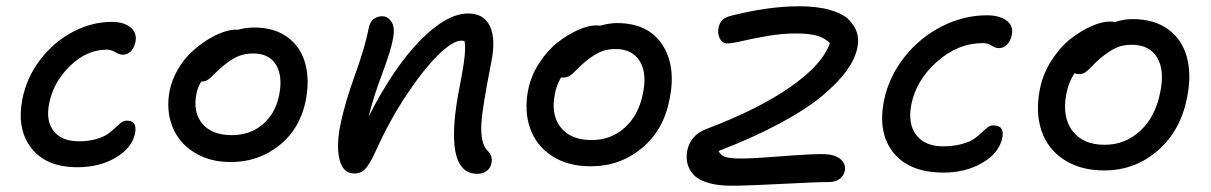

<svg xmlns="http://www.w3.org/2000/svg" viewBox="-20 -546 3874 614"><path d="M228 -11.2Q127.4 -11.2 80.1 -72.5Q32.7 -133.8 51.8 -230Q65.4 -298.8 109.1 -355.7Q152.8 -412.6 213.4 -444.3Q273.9 -476.1 337.9 -476.1Q375 -476.1 397 -458.7Q418.9 -441.4 413.1 -412.1Q409.2 -393.1 398.7 -382.1Q388.2 -371.1 372.1 -371.1Q361.3 -371.1 348.6 -379.2Q335.9 -387.2 320.8 -387.2Q257.8 -387.2 204.1 -335.2Q150.4 -283.2 137.2 -214.8Q126 -159.7 151.6 -127Q177.2 -94.2 231.9 -94.2Q263.2 -94.2 287.1 -101.1Q311 -107.9 324.5 -117.4Q337.9 -127 347.9 -136.7Q357.9 -146.5 366.9 -153.3Q376 -160.2 384.8 -160.2Q402.3 -160.2 408.9 -150.9Q415.5 -141.6 412.1 -120.1Q401.9 -71.8 349.4 -41.5Q296.9 -11.2 228 -11.2Z M718.3 -27.8Q649.4 -27.8 600.1 -59.1Q550.8 -90.3 530.8 -142.3Q510.7 -194.3 522.5 -255.9Q529.8 -291.5 548.6 -323.7Q567.4 -356 591.3 -378.4Q615.2 -400.9 641.8 -417.7Q668.5 -434.6 692.4 -442.9Q716.3 -451.2 734.4 -451.2H742.2Q766.1 -458 793.5 -458Q857.9 -458 899.9 -426.8Q941.9 -395.5 956.3 -342.8Q970.7 -290 957.5 -223.1Q939 -133.3 872.6 -80.6Q806.2 -27.8 718.3 -27.8ZM608.4 -247.1Q596.2 -187.5 627 -150.6Q657.7 -113.8 721.2 -113.8Q779.3 -113.8 819.8 -147.9Q860.4 -182.1 872.6 -241.2Q884.8 -302.2 862.8 -338.6Q840.8 -375 790.5 -375Q761.2 -375 739.7 -365.2Q718.3 -355.5 693.4 -335Q680.7 -324.7 666.3 -310.1Q651.9 -295.4 643.8 -290.3Q635.7 -285.2 623.5 -285.2Q612.3 -267.1 608.4 -247.1Z M1506.3 9.8Q1393.6 9.8 1451.2 -275.9Q1473.1 -385.3 1465.3 -415Q1463.9 -415 1460.4 -415.5Q1457 -416 1455.1 -416Q1428.2 -416 1381.6 -370.6Q1335 -325.2 1280 -242.4Q1225.1 -159.7 1182.1 -64Q1162.1 -20.5 1148.2 -5.9Q1134.3 8.8 1113.3 8.8Q1076.7 8.8 1065.7 -36.1Q1054.7 -81.1 1069.3 -150.9Q1083.5 -218.8 1115.5 -307.1Q1147.5 -395.5 1159.2 -456.1Q1162.1 -473.6 1173.6 -483.9Q1185.1 -494.1 1202.1 -494.1Q1221.2 -494.1 1232.7 -474.9Q1244.1 -455.6 1236.3 -419.9Q1230 -384.3 1201.7 -308.8Q1173.3 -233.4 1159.2 -173.8Q1239.7 -331.5 1324.2 -417.2Q1408.7 -502.9 1477.1 -502.9Q1527.8 -502.9 1546.9 -461.9Q1565.9 -420.9 1551.3 -348.1Q1522 -199.7 1519.5 -152.3Q1515.6 -88.9 1538.1 -64.9Q1557.1 -47.9 1551.3 -22.9Q1548.3 -8.3 1536.4 0.7Q1524.4 9.8 1506.3 9.8Z M1868.7 -14.2Q1796.4 -14.2 1745.8 -46.9Q1695.3 -79.6 1675.5 -135Q1655.8 -190.4 1668.9 -257.8Q1678.2 -304.7 1705.1 -345.5Q1731.9 -386.2 1764.6 -411.4Q1797.4 -436.5 1829.8 -450.7Q1862.3 -464.8 1886.7 -464.8Q1888.7 -464.8 1892.8 -464.4Q1897 -463.9 1898.9 -463.9Q1929.7 -472.2 1952.6 -472.2Q2052.7 -472.2 2097.9 -403.3Q2143.1 -334.5 2121.1 -228Q2102.5 -130.4 2032.7 -72.3Q1962.9 -14.2 1868.7 -14.2ZM1754.9 -247.1Q1740.7 -180.2 1772.7 -139.2Q1804.7 -98.1 1872.1 -98.1Q1934.1 -98.1 1978 -137.9Q2022 -177.7 2035.6 -245.1Q2049.8 -311 2026.1 -350.1Q2002.4 -389.2 1948.7 -389.2Q1919.9 -389.2 1898.9 -379.6Q1877.9 -370.1 1852.1 -349.1Q1840.8 -339.8 1829.6 -328.6Q1818.4 -317.4 1812.7 -311.8Q1807.1 -306.2 1799.1 -302Q1791 -297.9 1781.7 -297.9H1773.9Q1758.8 -271.5 1754.9 -247.1Z M2318.8 47.9Q2273.9 47.9 2242.7 38.1Q2211.4 28.3 2197 11.7Q2182.6 -4.9 2178.2 -23.7Q2173.8 -42.5 2177.7 -64Q2188.5 -115.2 2239.7 -133.8Q2406.2 -196.8 2508.8 -268.8Q2611.3 -340.8 2633.8 -408.2Q2616.7 -425.3 2592 -432.1Q2567.4 -439 2526.9 -439Q2480.5 -439 2434.1 -430.9Q2387.7 -422.9 2354.2 -415Q2320.8 -407.2 2305.7 -407.2Q2290 -407.2 2282 -422.6Q2273.9 -438 2277.8 -458Q2281.7 -473.6 2289.8 -481.9Q2297.9 -490.2 2315.9 -495.1Q2436.5 -525.9 2535.6 -525.9Q2593.8 -525.9 2634.5 -514.2Q2675.3 -502.4 2694.8 -482.7Q2714.4 -462.9 2720.7 -440.7Q2727.1 -418.5 2721.7 -393.1Q2714.8 -358.4 2688 -320.8Q2661.1 -283.2 2610.8 -240.7Q2560.5 -198.2 2475.1 -152.1Q2389.6 -106 2277.8 -63Q2285.6 -47.9 2301.3 -43.5Q2316.9 -39.1 2350.6 -39.1Q2388.7 -39.1 2477.3 -46.1Q2565.9 -53.2 2609.9 -53.2Q2647 -53.2 2666.5 -38.1Q2686 -22.9 2681.6 0Q2678.7 15.6 2665.5 25.9Q2652.3 36.1 2632.8 36.1Q2592.8 36.1 2481.9 42Q2371.1 47.9 2318.8 47.9Z M2997.6 5.9Q2888.2 5.9 2837.2 -57.6Q2786.1 -121.1 2807.1 -225.1Q2822.8 -300.8 2872.1 -363.3Q2921.4 -425.8 2991.5 -461.4Q3061.5 -497.1 3136.2 -497.1Q3176.3 -497.1 3199.2 -480Q3222.2 -462.9 3215.3 -433.1Q3211.4 -414.6 3200.4 -403.3Q3189.5 -392.1 3174.3 -392.1Q3163.1 -392.1 3150.9 -400.1Q3138.7 -408.2 3123.5 -408.2Q3043.5 -408.2 2976.8 -349.1Q2910.2 -290 2894.5 -212.9Q2882.3 -150.9 2909.9 -114.5Q2937.5 -78.1 2996.1 -78.1Q3028.8 -78.1 3054.4 -85Q3080.1 -91.8 3094.2 -101.6Q3108.4 -111.3 3118.7 -121.3Q3128.9 -131.3 3137.7 -138.2Q3146.5 -145 3155.3 -145Q3174.3 -145 3181.6 -136Q3189 -127 3185.5 -106Q3175.3 -56.6 3121.8 -25.4Q3068.4 5.9 2997.6 5.9Z M3511.2 -1Q3434.6 -1 3382.3 -35.4Q3330.1 -69.8 3310.5 -128.2Q3291 -186.5 3305.2 -259.8Q3314.9 -309.6 3342.5 -352.5Q3370.1 -395.5 3403.6 -421.6Q3437 -447.8 3470.5 -462.4Q3503.9 -477.1 3529.3 -477.1Q3540 -477.1 3544.9 -475.1Q3572.3 -484.9 3602.1 -484.9Q3670.9 -484.9 3715.6 -452.4Q3760.3 -419.9 3775.6 -363Q3791 -306.2 3775.9 -232.9Q3755.4 -127.9 3682.4 -64.5Q3609.4 -1 3511.2 -1ZM3390.1 -246.1Q3376 -172.4 3409.4 -127.7Q3442.9 -83 3512.2 -83Q3578.6 -83 3626.7 -127.9Q3674.8 -172.9 3689.9 -249Q3705.1 -320.3 3680.7 -361.6Q3656.2 -402.8 3599.1 -402.8Q3569.8 -402.8 3548.6 -392.8Q3527.3 -382.8 3500 -360.8Q3487.3 -350.1 3472.9 -335Q3458.5 -319.8 3450.4 -314.5Q3442.4 -309.1 3430.2 -309.1Q3421.9 -309.1 3416 -312Q3397 -282.2 3390.1 -246.1Z"/></svg>

Font: Shantell Sans Irregular
Style: Italic
Weight: 400
Italic angle: -11.31°
Designer: Stephen Nixon, Anya Danilova, Shantell Martin
Foundry: Arrow Type
Version: Version 1.006;[9816181b4]